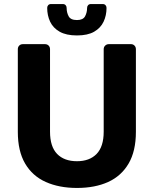

<svg xmlns="http://www.w3.org/2000/svg" viewBox="-20 -918 759 948"><path d="M360 10Q272 10 206 -19.5Q140 -49 104 -110.5Q68 -172 68 -267V-675Q68 -686 75 -693Q82 -700 93 -700H202Q213 -700 220 -693Q227 -686 227 -675V-268Q227 -194 262 -158Q297 -122 360 -122Q422 -122 457 -158Q492 -194 492 -268V-675Q492 -686 499.5 -693Q507 -700 517 -700H627Q637 -700 644 -693Q651 -686 651 -675V-267Q651 -172 615 -110.5Q579 -49 514 -19.5Q449 10 360 10ZM360 -743Q307 -743 274.5 -761.5Q242 -780 227.5 -811Q213 -842 213 -879Q213 -887 218 -892.5Q223 -898 232 -898H290Q299 -898 304 -892.5Q309 -887 309 -879Q309 -856 319 -837.5Q329 -819 360 -819Q390 -819 400 -837.5Q410 -856 410 -879Q410 -887 415 -892.5Q420 -898 429 -898H487Q496 -898 501 -892.5Q506 -887 506 -879Q506 -842 491.5 -811Q477 -780 445 -761.5Q413 -743 360 -743Z"/></svg>

Font: Rubik SemiBold
Style: Regular
Weight: 600
Designer: Hubert and Fischer
Foundry: Hubert and Fischer
Version: Version 2.300;gftools[0.9.30]